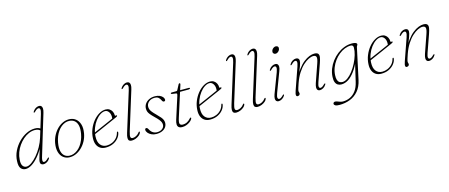

<svg xmlns="http://www.w3.org/2000/svg" viewBox="-55 -1443 5660 2420"><g transform="rotate(-15 2775.0 -233.0)"><path d="M515 -617.5 358 -98.5Q348.5 -69 347 -51.2Q345.5 -33.5 350.2 -26.2Q355 -19 365.5 -19Q376 -19 387.8 -25.8Q399.5 -32.5 416 -49.5Q422 -55.5 426 -57.8Q430 -60 433.5 -58.5Q436.5 -57 435.8 -53Q435 -49 433 -44.5Q423.5 -28 410 -16.5Q396.5 -5 381 1.2Q365.5 7.5 350 7.5Q332.5 7.5 320.8 -2Q309 -11.5 309 -31Q309 -44.5 314.5 -66.2Q320 -88 333 -129.8Q346 -171.5 368 -242.5L377 -238Q337.5 -159.5 292 -104.5Q246.5 -49.5 201.8 -21Q157 7.5 118 7.5Q81 7.5 56.8 -20.2Q32.5 -48 36.5 -118Q39.5 -185.5 69 -246.2Q98.5 -307 145 -354.5Q191.5 -402 247 -429.2Q302.5 -456.5 357.5 -456.5Q380 -456.5 397.2 -451.8Q414.5 -447 426.8 -438.2Q439 -429.5 446 -417L433 -401Q419.5 -419.5 400.2 -428.5Q381 -437.5 351.5 -437.5Q313 -437.5 274 -420.8Q235 -404 200 -373.8Q165 -343.5 137 -303.5Q109 -263.5 92.2 -217.5Q75.5 -171.5 73 -122.5Q69.5 -68 87.8 -43.5Q106 -19 136.5 -19Q165 -19 201.5 -44.8Q238 -70.5 275.5 -114.2Q313 -158 344.2 -213.5Q375.5 -269 393.5 -328L480.5 -612.5Q494 -656 489.2 -673.5Q484.5 -691 468.5 -691Q459 -691 447 -684.2Q435 -677.5 418.5 -660.5Q412.5 -654.5 408.5 -652.2Q404.5 -650 401 -651.5Q398 -653 398.5 -657Q399 -661 401.5 -665.5Q411.5 -681.5 424.8 -693Q438 -704.5 453.5 -710.8Q469 -717 484 -717Q501.5 -717 512 -706.2Q522.5 -695.5 524 -673.5Q525.5 -651.5 515 -617.5Z M813.5 -456.5Q858.5 -454 891.8 -427.5Q925 -401 939.8 -352.8Q954.5 -304.5 942.5 -235.5Q933 -182.5 908 -137Q883 -91.5 847.2 -58Q811.5 -24.5 769.2 -7Q727 10.5 682 7.5Q640 4.5 607.8 -21.5Q575.5 -47.5 561.5 -96Q547.5 -144.5 559 -213Q569 -266.5 593.2 -312Q617.5 -357.5 652.2 -391Q687 -424.5 728.5 -442Q770 -459.5 813.5 -456.5ZM691.5 -12Q720.5 -10 748.2 -19.8Q776 -29.5 801.2 -49.2Q826.5 -69 847 -97.5Q867.5 -126 882.5 -162Q897.5 -198 905 -240.5Q916.5 -306 906.5 -348.5Q896.5 -391 869.8 -412.8Q843 -434.5 804.5 -436.5Q776 -438.5 749 -428.8Q722 -419 697.5 -399.5Q673 -380 652.8 -351.5Q632.5 -323 618 -286.8Q603.5 -250.5 596 -208Q584.5 -142.5 594.2 -100Q604 -57.5 629.5 -36Q655 -14.5 691.5 -12Z M1059.5 -203.5Q1059.5 -203.5 1079.5 -212.5Q1099.5 -221.5 1131.8 -235.5Q1164 -249.5 1201.5 -265.8Q1239 -282 1274.8 -298Q1310.5 -314 1337.5 -326L1331.5 -314Q1334 -321 1335 -328.2Q1336 -335.5 1336 -348Q1336 -386.5 1317 -412.8Q1298 -439 1269.5 -439Q1239 -439 1205.8 -417.2Q1172.5 -395.5 1143.2 -357.2Q1114 -319 1094.8 -269.2Q1075.5 -219.5 1072 -164.5Q1068 -89 1098.8 -51.5Q1129.5 -14 1181 -14Q1215.5 -14 1249.2 -28Q1283 -42 1309 -69.8Q1335 -97.5 1345.5 -139Q1347 -144.5 1349.5 -146.8Q1352 -149 1355 -149Q1359 -149 1361 -146Q1363 -143 1362 -136.5Q1357 -100.5 1331.2 -67.5Q1305.5 -34.5 1262.5 -13.5Q1219.5 7.5 1162.5 7.5Q1121 7.5 1091.8 -11Q1062.5 -29.5 1047.5 -64.5Q1032.5 -99.5 1035 -149Q1037.5 -209 1059.8 -264Q1082 -319 1117.2 -362.5Q1152.5 -406 1195.5 -431.5Q1238.5 -457 1282 -457Q1311 -457 1332 -443.2Q1353 -429.5 1364.5 -406.8Q1376 -384 1376 -357Q1376 -352 1379.2 -349.8Q1382.5 -347.5 1388.5 -349.5Q1395.5 -352 1398.8 -350Q1402 -348 1402 -343.5Q1402 -339 1397.2 -335.2Q1392.5 -331.5 1378.5 -325Q1361 -317 1331 -304Q1301 -291 1265.8 -275.2Q1230.5 -259.5 1194.8 -243.8Q1159 -228 1129 -215Q1099 -202 1081 -194Q1063 -186 1063 -186Z M1662 -617.5 1506 -113Q1489 -57 1494.5 -39Q1500 -21 1522 -21Q1544 -21 1568 -33.8Q1592 -46.5 1609.5 -70.5Q1612 -74.5 1614.5 -76.2Q1617 -78 1620 -78Q1624 -78 1625.8 -74.8Q1627.5 -71.5 1626 -66Q1621 -47.5 1601.5 -30.8Q1582 -14 1555.2 -3.2Q1528.5 7.5 1501.5 7.5Q1480 7.5 1468.2 -2.8Q1456.5 -13 1456 -37Q1455.5 -61 1468.5 -102L1627 -612.5Q1640.5 -656 1635.8 -673.5Q1631 -691 1615 -691Q1605.5 -691 1593.5 -684.2Q1581.5 -677.5 1565 -660.5Q1559 -654.5 1555.2 -652.2Q1551.5 -650 1548 -651.5Q1544.5 -653 1545.2 -657Q1546 -661 1548.5 -665.5Q1558 -681.5 1571.5 -693Q1585 -704.5 1600.5 -710.8Q1616 -717 1630.5 -717Q1648.5 -717 1659.2 -706.2Q1670 -695.5 1671.2 -673.5Q1672.5 -651.5 1662 -617.5Z M1837.5 -12Q1879 -12 1905.5 -33Q1932 -54 1932 -86.5Q1932 -102 1925.8 -117.8Q1919.5 -133.5 1903.2 -154Q1887 -174.5 1856 -204Q1824 -235 1806.8 -256Q1789.5 -277 1783 -294.8Q1776.5 -312.5 1776.5 -334.5Q1776.5 -368 1795 -395.8Q1813.5 -423.5 1847 -440.2Q1880.5 -457 1925.5 -457Q1960.5 -457 1986 -445.8Q2011.5 -434.5 2025.5 -417.5Q2039.5 -400.5 2039.5 -382.5Q2039.5 -374 2034.2 -368.8Q2029 -363.5 2020.5 -363.5Q2012.5 -363.5 2006.2 -368.8Q2000 -374 1994.5 -386.5Q1983.5 -412 1965.2 -425.8Q1947 -439.5 1919.5 -439.5Q1869.5 -439.5 1839.8 -413Q1810 -386.5 1810 -349Q1810 -332 1816 -315.8Q1822 -299.5 1837.8 -279.5Q1853.5 -259.5 1883.5 -230Q1916 -198 1933.8 -176.5Q1951.5 -155 1958.2 -137.8Q1965 -120.5 1965 -101Q1965 -70.5 1948 -45.8Q1931 -21 1899 -6.8Q1867 7.5 1823 7.5Q1788 7.5 1760 -5.8Q1732 -19 1715.5 -39Q1699 -59 1699 -78.5Q1699 -87 1703.8 -92.5Q1708.5 -98 1716 -98Q1722 -98 1729 -93.2Q1736 -88.5 1742.5 -75Q1760 -41.5 1784.2 -26.8Q1808.5 -12 1837.5 -12Z M2192.5 -422.5 2141 -429.5Q2136 -430.5 2132.8 -433Q2129.5 -435.5 2129.5 -439Q2129.5 -443.5 2133 -446Q2136.5 -448.5 2142.5 -448.5H2201.5Q2208 -448.5 2212 -450.5Q2216 -452.5 2218 -456.5L2254.5 -526Q2257.5 -531.5 2261 -533.2Q2264.5 -535 2268 -535Q2272 -535 2274.2 -533Q2276.5 -531 2276.5 -525.5Q2276.5 -522 2275.2 -517Q2274 -512 2271.5 -505L2148.5 -120Q2128.5 -58.5 2137.5 -39.8Q2146.5 -21 2176.5 -21Q2204.5 -21 2229.5 -33.2Q2254.5 -45.5 2280.5 -75Q2284 -79 2286.5 -80Q2289 -81 2291 -81Q2294.5 -81 2296 -79.2Q2297.5 -77.5 2297.5 -75Q2297 -64.5 2286 -50.5Q2275 -36.5 2256.2 -23.5Q2237.5 -10.5 2213 -1.5Q2188.5 7.5 2161.5 7.5Q2130 7.5 2114.8 -5.8Q2099.5 -19 2098.8 -43.2Q2098 -67.5 2108.5 -100L2200 -386Q2206.5 -406.5 2205 -413.8Q2203.5 -421 2192.5 -422.5ZM2213 -429 2219.5 -448.5H2368Q2379.5 -448.5 2379.5 -440Q2379.5 -434.5 2373.5 -431.8Q2367.5 -429 2356.5 -429Z M2422 -203.5Q2422 -203.5 2442 -212.5Q2462 -221.5 2494.2 -235.5Q2526.5 -249.5 2564 -265.8Q2601.5 -282 2637.2 -298Q2673 -314 2700 -326L2694 -314Q2696.5 -321 2697.5 -328.2Q2698.5 -335.5 2698.5 -348Q2698.5 -386.5 2679.5 -412.8Q2660.5 -439 2632 -439Q2601.5 -439 2568.2 -417.2Q2535 -395.5 2505.8 -357.2Q2476.5 -319 2457.2 -269.2Q2438 -219.5 2434.5 -164.5Q2430.5 -89 2461.2 -51.5Q2492 -14 2543.5 -14Q2578 -14 2611.8 -28Q2645.5 -42 2671.5 -69.8Q2697.5 -97.5 2708 -139Q2709.5 -144.5 2712 -146.8Q2714.5 -149 2717.5 -149Q2721.5 -149 2723.5 -146Q2725.5 -143 2724.5 -136.5Q2719.5 -100.5 2693.8 -67.5Q2668 -34.5 2625 -13.5Q2582 7.5 2525 7.5Q2483.5 7.5 2454.2 -11Q2425 -29.5 2410 -64.5Q2395 -99.5 2397.5 -149Q2400 -209 2422.2 -264Q2444.5 -319 2479.8 -362.5Q2515 -406 2558 -431.5Q2601 -457 2644.5 -457Q2673.5 -457 2694.5 -443.2Q2715.5 -429.5 2727 -406.8Q2738.5 -384 2738.5 -357Q2738.5 -352 2741.8 -349.8Q2745 -347.5 2751 -349.5Q2758 -352 2761.2 -350Q2764.5 -348 2764.5 -343.5Q2764.5 -339 2759.8 -335.2Q2755 -331.5 2741 -325Q2723.5 -317 2693.5 -304Q2663.5 -291 2628.2 -275.2Q2593 -259.5 2557.2 -243.8Q2521.5 -228 2491.5 -215Q2461.5 -202 2443.5 -194Q2425.5 -186 2425.5 -186Z M3024.5 -617.5 2868.5 -113Q2851.5 -57 2857 -39Q2862.5 -21 2884.5 -21Q2906.5 -21 2930.5 -33.8Q2954.5 -46.5 2972 -70.5Q2974.5 -74.5 2977 -76.2Q2979.5 -78 2982.5 -78Q2986.5 -78 2988.2 -74.8Q2990 -71.5 2988.5 -66Q2983.5 -47.5 2964 -30.8Q2944.5 -14 2917.8 -3.2Q2891 7.5 2864 7.5Q2842.5 7.5 2830.8 -2.8Q2819 -13 2818.5 -37Q2818 -61 2831 -102L2989.5 -612.5Q3003 -656 2998.2 -673.5Q2993.5 -691 2977.5 -691Q2968 -691 2956 -684.2Q2944 -677.5 2927.5 -660.5Q2921.5 -654.5 2917.8 -652.2Q2914 -650 2910.5 -651.5Q2907 -653 2907.8 -657Q2908.5 -661 2911 -665.5Q2920.5 -681.5 2934 -693Q2947.5 -704.5 2963 -710.8Q2978.5 -717 2993 -717Q3011 -717 3021.8 -706.2Q3032.5 -695.5 3033.8 -673.5Q3035 -651.5 3024.5 -617.5Z M3303.5 -617.5 3147.5 -113Q3130.5 -57 3136 -39Q3141.5 -21 3163.5 -21Q3185.5 -21 3209.5 -33.8Q3233.5 -46.5 3251 -70.5Q3253.5 -74.5 3256 -76.2Q3258.5 -78 3261.5 -78Q3265.5 -78 3267.2 -74.8Q3269 -71.5 3267.5 -66Q3262.5 -47.5 3243 -30.8Q3223.5 -14 3196.8 -3.2Q3170 7.5 3143 7.5Q3121.5 7.5 3109.8 -2.8Q3098 -13 3097.5 -37Q3097 -61 3110 -102L3268.5 -612.5Q3282 -656 3277.2 -673.5Q3272.5 -691 3256.5 -691Q3247 -691 3235 -684.2Q3223 -677.5 3206.5 -660.5Q3200.5 -654.5 3196.8 -652.2Q3193 -650 3189.5 -651.5Q3186 -653 3186.8 -657Q3187.5 -661 3190 -665.5Q3199.5 -681.5 3213 -693Q3226.5 -704.5 3242 -710.8Q3257.5 -717 3272 -717Q3290 -717 3300.8 -706.2Q3311.5 -695.5 3312.8 -673.5Q3314 -651.5 3303.5 -617.5Z M3425 -97.5Q3409 -54.5 3413.2 -36.8Q3417.5 -19 3433 -19Q3443 -19 3455 -26Q3467 -33 3483.5 -50Q3489.5 -56 3493.5 -58.2Q3497.5 -60.5 3500.5 -59Q3504 -57.5 3503.2 -53.5Q3502.5 -49.5 3500 -44.5Q3486 -20.5 3463.2 -6.8Q3440.5 7 3417.5 7Q3400 7 3389 -3.8Q3378 -14.5 3377.8 -36.2Q3377.5 -58 3389.5 -91.5L3488 -351.5Q3504 -395 3500 -412.5Q3496 -430 3480 -430Q3470.5 -430 3458.5 -423.2Q3446.5 -416.5 3429.5 -399Q3423.5 -393.5 3419.8 -391.2Q3416 -389 3412.5 -390.5Q3409 -392 3409.8 -395.8Q3410.5 -399.5 3413 -404.5Q3427 -429 3449.8 -442.8Q3472.5 -456.5 3495.5 -456.5Q3514 -456.5 3524.8 -445.8Q3535.5 -435 3536 -413Q3536.5 -391 3523.5 -358ZM3535.5 -581Q3518 -581 3508.2 -594Q3498.5 -607 3503.5 -625Q3507 -638 3515.8 -648.2Q3524.5 -658.5 3536 -664.5Q3547.5 -670.5 3559.5 -670.5Q3578 -670.5 3587.2 -658Q3596.5 -645.5 3591 -626.5Q3588 -614.5 3579.2 -604.2Q3570.5 -594 3559.2 -587.5Q3548 -581 3535.5 -581Z M3682.5 -390.5Q3679 -392 3679.8 -395.8Q3680.5 -399.5 3683 -404.5Q3697 -429 3719.8 -442.8Q3742.5 -456.5 3765.5 -456.5Q3783.5 -456.5 3795 -447Q3806.5 -437.5 3806.5 -418Q3806.5 -406.5 3802.8 -390.2Q3799 -374 3789 -346.2Q3779 -318.5 3760.2 -273.5Q3741.5 -228.5 3711 -158.5L3719 -190.5Q3749.5 -265 3787.2 -316Q3825 -367 3864.2 -398Q3903.5 -429 3939.5 -442.8Q3975.5 -456.5 4003 -456.5Q4040.5 -456.5 4053.8 -440.8Q4067 -425 4062.5 -394.8Q4058 -364.5 4042.5 -321L3963.5 -97Q3948 -53.5 3952 -36.2Q3956 -19 3971.5 -19Q3981.5 -19 3993.5 -25.8Q4005.5 -32.5 4022 -49.5Q4028 -55.5 4032 -57.8Q4036 -60 4039.5 -58.5Q4042.5 -57 4041.8 -53Q4041 -49 4038.5 -44.5Q4024.5 -20 4001.8 -6.2Q3979 7.5 3956 7.5Q3938.5 7.5 3928 -3.2Q3917.5 -14 3917.2 -35.8Q3917 -57.5 3928 -91L4009.5 -325Q4031 -386 4023.5 -408Q4016 -430 3984.5 -430Q3958.5 -430 3923.8 -413.5Q3889 -397 3851.2 -362.5Q3813.5 -328 3779 -274.5Q3744.5 -221 3719 -148.5Q3707 -113 3701 -94.2Q3695 -75.5 3693.2 -66.8Q3691.5 -58 3691.5 -52.5Q3691.5 -41.5 3694.5 -35.8Q3697.5 -30 3697.5 -21Q3697.5 -8 3688 -0.2Q3678.5 7.5 3665.5 7.5Q3650 7.5 3647 -9Q3644 -25.5 3659 -68.5L3758 -351.5Q3773 -395 3769.5 -412.5Q3766 -430 3750 -430Q3740.5 -430 3728.2 -423.2Q3716 -416.5 3699.5 -399Q3693.5 -393.5 3689.8 -391.2Q3686 -389 3682.5 -390.5Z M4459 8Q4440.5 94 4394.8 147.8Q4349 201.5 4285.2 226.2Q4221.5 251 4148.5 251Q4110 251 4093.2 241.8Q4076.5 232.5 4076.5 218Q4076.5 208.5 4084 202Q4091.5 195.5 4103.5 195.5Q4113.5 195.5 4124 199.2Q4134.5 203 4146.5 207.8Q4158.5 212.5 4172.2 216.2Q4186 220 4201.5 220Q4248.5 220 4291.8 200.5Q4335 181 4368.2 137.8Q4401.5 94.5 4418 23L4481.5 -250L4490 -242.5Q4455.5 -162.5 4415 -106.5Q4374.5 -50.5 4329.8 -21.5Q4285 7.5 4237 7.5Q4210.5 7.5 4190.5 -4.8Q4170.5 -17 4160 -43.2Q4149.5 -69.5 4152 -112.5Q4154.5 -166.5 4174.5 -217Q4194.5 -267.5 4227.8 -311.2Q4261 -355 4303.8 -387.8Q4346.5 -420.5 4395 -439Q4443.5 -457.5 4493.5 -457.5Q4515.5 -457.5 4530.5 -454.2Q4545.5 -451 4553.2 -445Q4561 -439 4561 -431.5Q4561 -424.5 4558 -420Q4555 -415.5 4551.5 -410.5Q4548 -405.5 4546.5 -398.5ZM4189 -128Q4186.5 -86.5 4195.2 -62.5Q4204 -38.5 4220.5 -28.5Q4237 -18.5 4257.5 -18.5Q4291 -18.5 4326 -44Q4361 -69.5 4393.5 -111.5Q4426 -153.5 4451.8 -204Q4477.5 -254.5 4492.8 -306Q4508 -357.5 4508 -400.5Q4508 -419 4499.2 -427.2Q4490.5 -435.5 4473.5 -435.5Q4435.5 -435.5 4396 -419.8Q4356.5 -404 4320.5 -375Q4284.5 -346 4256 -307.2Q4227.5 -268.5 4209.8 -223Q4192 -177.5 4189 -128Z M4655.5 -203.5Q4655.5 -203.5 4675.5 -212.5Q4695.5 -221.5 4727.8 -235.5Q4760 -249.5 4797.5 -265.8Q4835 -282 4870.8 -298Q4906.5 -314 4933.5 -326L4927.5 -314Q4930 -321 4931 -328.2Q4932 -335.5 4932 -348Q4932 -386.5 4913 -412.8Q4894 -439 4865.5 -439Q4835 -439 4801.8 -417.2Q4768.5 -395.5 4739.2 -357.2Q4710 -319 4690.8 -269.2Q4671.5 -219.5 4668 -164.5Q4664 -89 4694.8 -51.5Q4725.5 -14 4777 -14Q4811.5 -14 4845.2 -28Q4879 -42 4905 -69.8Q4931 -97.5 4941.5 -139Q4943 -144.5 4945.5 -146.8Q4948 -149 4951 -149Q4955 -149 4957 -146Q4959 -143 4958 -136.5Q4953 -100.5 4927.2 -67.5Q4901.5 -34.5 4858.5 -13.5Q4815.5 7.5 4758.5 7.5Q4717 7.5 4687.8 -11Q4658.5 -29.5 4643.5 -64.5Q4628.5 -99.5 4631 -149Q4633.5 -209 4655.8 -264Q4678 -319 4713.2 -362.5Q4748.5 -406 4791.5 -431.5Q4834.5 -457 4878 -457Q4907 -457 4928 -443.2Q4949 -429.5 4960.5 -406.8Q4972 -384 4972 -357Q4972 -352 4975.2 -349.8Q4978.5 -347.5 4984.5 -349.5Q4991.5 -352 4994.8 -350Q4998 -348 4998 -343.5Q4998 -339 4993.2 -335.2Q4988.5 -331.5 4974.5 -325Q4957 -317 4927 -304Q4897 -291 4861.8 -275.2Q4826.5 -259.5 4790.8 -243.8Q4755 -228 4725 -215Q4695 -202 4677 -194Q4659 -186 4659 -186Z M5107 -390.5Q5103.5 -392 5104.2 -395.8Q5105 -399.5 5107.5 -404.5Q5121.5 -429 5144.2 -442.8Q5167 -456.5 5190 -456.5Q5208 -456.5 5219.5 -447Q5231 -437.5 5231 -418Q5231 -406.5 5227.2 -390.2Q5223.5 -374 5213.5 -346.2Q5203.5 -318.5 5184.8 -273.5Q5166 -228.5 5135.5 -158.5L5143.5 -190.5Q5174 -265 5211.8 -316Q5249.5 -367 5288.8 -398Q5328 -429 5364 -442.8Q5400 -456.5 5427.5 -456.5Q5465 -456.5 5478.2 -440.8Q5491.5 -425 5487 -394.8Q5482.5 -364.5 5467 -321L5388 -97Q5372.5 -53.5 5376.5 -36.2Q5380.5 -19 5396 -19Q5406 -19 5418 -25.8Q5430 -32.5 5446.5 -49.5Q5452.5 -55.5 5456.5 -57.8Q5460.5 -60 5464 -58.5Q5467 -57 5466.2 -53Q5465.5 -49 5463 -44.5Q5449 -20 5426.2 -6.2Q5403.5 7.5 5380.5 7.5Q5363 7.5 5352.5 -3.2Q5342 -14 5341.8 -35.8Q5341.5 -57.5 5352.5 -91L5434 -325Q5455.5 -386 5448 -408Q5440.5 -430 5409 -430Q5383 -430 5348.2 -413.5Q5313.5 -397 5275.8 -362.5Q5238 -328 5203.5 -274.5Q5169 -221 5143.5 -148.5Q5131.5 -113 5125.5 -94.2Q5119.5 -75.5 5117.8 -66.8Q5116 -58 5116 -52.5Q5116 -41.5 5119 -35.8Q5122 -30 5122 -21Q5122 -8 5112.5 -0.2Q5103 7.5 5090 7.5Q5074.5 7.5 5071.5 -9Q5068.5 -25.5 5083.5 -68.5L5182.5 -351.5Q5197.5 -395 5194 -412.5Q5190.5 -430 5174.5 -430Q5165 -430 5152.8 -423.2Q5140.5 -416.5 5124 -399Q5118 -393.5 5114.2 -391.2Q5110.5 -389 5107 -390.5Z"/></g></svg>

Font: Fraunces Thin
Style: Italic
Weight: 250
Italic angle: -16°
Version: Version 1.000;[b76b70a41]